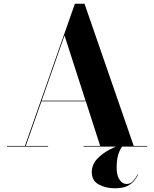

<svg xmlns="http://www.w3.org/2000/svg" viewBox="-20 -785 824 1028"><path d="M719.5 150.5Q712 164.5 699.2 181.5Q686.5 198.5 662 210.8Q637.5 223 594.5 223Q545 223 508.2 202.5Q471.5 182 471.5 137Q471.5 97 499.2 66.8Q527 36.5 567.2 15.8Q607.5 -5 645.5 -16L647.5 -13Q631.5 -4 618 28.8Q604.5 61.5 604.5 112Q604.5 154 620 177Q635.5 200 657 200Q678.5 200 691.8 185.2Q705 170.5 717.5 148.5ZM17.5 -3.5H113.5L381 -765H432.5L696 -3.5H768V0H427.5V-3.5H516.5L439.5 -242.5H202L118 -3.5H237.5V0H17.5ZM325.5 -595 203 -246H438Z"/></svg>

Font: Bodoni* 48pt
Style: Bold
Weight: 700
Version: Version 2.3